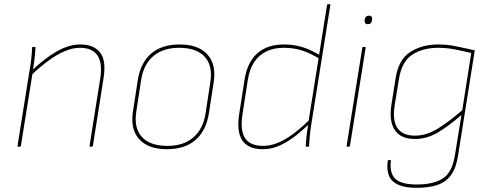

<svg xmlns="http://www.w3.org/2000/svg" viewBox="-20 -703 2345 920"><path d="M413 0Q408 0 409 -4L460 -325Q472 -401 447 -437.5Q422 -474 363 -474Q328 -474 289.5 -457.5Q251 -441 211 -411.5Q171 -382 130 -343L133 -365Q192 -422 251 -456Q310 -490 365 -490Q429 -490 459.5 -451.5Q490 -413 476 -327L425 -4Q424 0 420 0ZM68 0Q63 0 64 -4L122 -368Q127 -395 130 -422.5Q133 -450 134 -475Q134 -478 137 -478H147Q149 -478 149.5 -477.5Q150 -477 150 -475Q149 -458 147.5 -440.5Q146 -423 143.5 -405Q141 -387 138 -368L137 -359L80 -4Q79 -1 78 -0.5Q77 0 75 0Z M780 12Q691 12 647.5 -35.5Q604 -83 617 -168L640 -318Q653 -402 704 -446Q755 -490 841 -490Q930 -490 973.5 -442.5Q1017 -395 1004 -310L981 -160Q968 -77 917 -32.5Q866 12 780 12ZM783 -4Q860 -4 907 -45Q954 -86 965 -160L988 -310Q1000 -389 960.5 -431.5Q921 -474 838 -474Q761 -474 714 -433.5Q667 -393 656 -318L633 -168Q621 -89 660 -46.5Q699 -4 783 -4Z M1240 12Q1170 12 1141.5 -29.5Q1113 -71 1126 -156L1152 -322Q1165 -405 1213 -447.5Q1261 -490 1341 -490Q1388 -490 1430 -477Q1472 -464 1518 -435L1515 -419Q1466 -449 1426 -461.5Q1386 -474 1340 -474Q1292 -474 1256 -456.5Q1220 -439 1198 -405.5Q1176 -372 1168 -323L1142 -156Q1130 -79 1154 -41.5Q1178 -4 1241 -4Q1274 -4 1308.5 -17.5Q1343 -31 1381.5 -59Q1420 -87 1464 -130L1461 -109Q1419 -68 1381 -41Q1343 -14 1308.5 -1Q1274 12 1240 12ZM1448 0Q1447 0 1446 -0.5Q1445 -1 1445 -3Q1446 -28 1449.5 -55.5Q1453 -83 1457 -110L1458 -119L1547 -679Q1548 -682 1549 -682.5Q1550 -683 1552 -683H1559Q1564 -683 1563 -679L1472 -110Q1466 -72 1464 -47.5Q1462 -23 1461 -3Q1461 0 1458 0Z M1645 0Q1640 0 1641 -5L1716 -474Q1717 -478 1721 -478H1728Q1730 -478 1731.5 -477.5Q1733 -477 1732 -474L1657 -5Q1656 -1 1655 -0.5Q1654 0 1652 0ZM1742 -587Q1734 -587 1730 -592Q1726 -597 1727 -604L1728 -611Q1730 -619 1734.5 -623.5Q1739 -628 1748 -628Q1756 -628 1760 -623.5Q1764 -619 1763 -611L1762 -604Q1761 -596 1756 -591.5Q1751 -587 1742 -587Z M2081 -490Q2124 -490 2166 -481Q2208 -472 2255 -462L2175 41Q2166 102 2141 136Q2116 170 2075 183.5Q2034 197 1975 197Q1921 197 1888.5 182.5Q1856 168 1844 139.5Q1832 111 1838 68Q1838 64 1841 64H1850Q1854 64 1853 69Q1846 125 1873.5 153Q1901 181 1978 181Q2057 181 2102 152Q2147 123 2160 40L2191 -152Q2135 -103 2081 -70Q2027 -37 1968 -37Q1901 -37 1872 -79.5Q1843 -122 1856 -204L1876 -330Q1890 -418 1946 -454Q2002 -490 2081 -490ZM1968 -53Q2024 -53 2079 -87.5Q2134 -122 2195 -175L2238 -449Q2198 -459 2158 -466.5Q2118 -474 2079 -474Q2008 -474 1957 -442Q1906 -410 1892 -327L1872 -204Q1859 -127 1884 -90Q1909 -53 1968 -53Z"/></svg>

Font: Sofia Sans Hairline
Style: Italic
Weight: 1
Italic angle: -9°
Designer: Botio Nikoltchev, Ani Petrova
Foundry: lettersoup
Version: Version 4.102